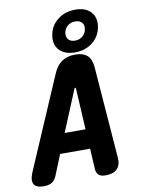

<svg xmlns="http://www.w3.org/2000/svg" viewBox="-146 -1078 852 1159"><g transform="rotate(-10 280.5 -498.5)"><path d="M206 -285H334L320 -536Q319 -543 315.5 -543Q312 -543 310 -536ZM341 -165H157L106 -39Q95 -13 76.5 -1.5Q58 10 27 10Q-19 10 -33 -14Q-47 -38 -26 -87L215 -647Q235 -695 268.5 -717.5Q302 -740 350 -740Q398 -740 423.5 -717.5Q449 -695 453 -647L496 -87Q501 -38 477 -14Q453 10 408 10Q377 10 363.5 -2Q350 -14 348 -39ZM353 -753Q290 -753 257.5 -788Q225 -823 235 -880Q245 -937 290 -972Q335 -1007 398 -1007Q461 -1007 493 -972Q525 -937 515 -880Q505 -823 460.5 -788Q416 -753 353 -753ZM365 -823Q392 -823 411.5 -839Q431 -855 435 -881Q440 -906 426 -921.5Q412 -937 385 -937Q358 -937 339 -921.5Q320 -906 315 -880Q311 -855 324.5 -839Q338 -823 365 -823Z"/></g></svg>

Font: Maple Mono ExtraBold
Style: Italic
Weight: 800
Italic angle: -10°
Monospace: yes
Designer: subframe7536
Version: Version 7.200